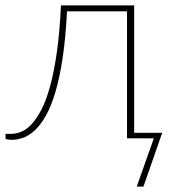

<svg xmlns="http://www.w3.org/2000/svg" viewBox="-24 -513 642 712"><path d="M577.5 -20.5 508 179H483L546.5 0H447V-471H224.5Q219.5 -371.5 208.2 -297.5Q197 -223.5 181.2 -170.8Q165.5 -118 146 -83.8Q126.5 -49.5 105.2 -29.8Q84 -10 62 -2.2Q40 5.5 19.5 5.5Q12 5.5 4.2 4.2Q-3.5 3 -3.5 0.5V-16.5H16.5Q34.5 -16.5 54.2 -24.2Q74 -32 93 -52.2Q112 -72.5 129.8 -106.8Q147.5 -141 162 -194Q176.5 -247 187 -320.5Q197.5 -394 202 -493H473.5V-20.5Z"/></svg>

Font: Lato 2
Style: Regular
Weight: 200
Designer: Lukasz Dziedzic with Adam Twardoch and Botio Nikoltchev
Foundry: tyPoland Lukasz Dziedzic
Version: Version 2.015; 2015-08-06; http://www.latofonts.com/